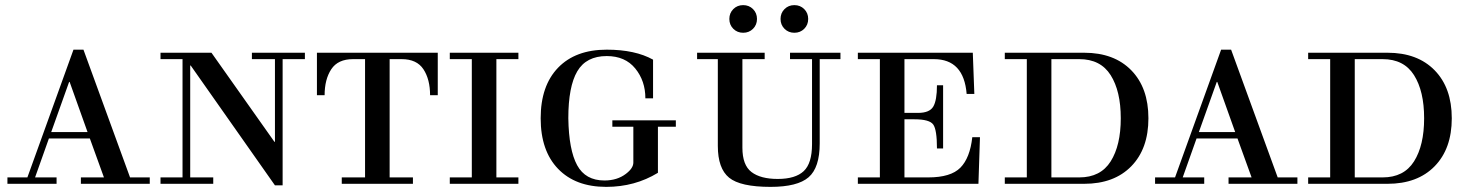

<svg xmlns="http://www.w3.org/2000/svg" viewBox="-20 -718 5745 750"><path d="M9 0V-25H87L267 -524H306L488 -25H565V0H296V-25H386L331 -177H171L117 -25H201V0ZM322 -202 252 -398H250L180 -202Z M607 0V-25H693V-487H607V-512H806L1052 -164H1054V-487H964V-512H1171V-487H1084V6H1054L725 -462H723V-25H813V0Z M1315 0V-25H1406V-487H1359Q1300 -487 1274 -447.5Q1248 -408 1248 -346H1218V-512H1690V-346H1660Q1660 -408 1634 -447.5Q1608 -487 1549 -487H1502V-25H1593V0Z M1737 0V-25H1823V-487H1737V-512H2005V-487H1919V-25H2005V0Z M2531 -485V-334H2501Q2501 -402 2461.5 -450.5Q2422 -499 2350 -499Q2270 -499 2235 -439.5Q2200 -380 2200 -256Q2202 -132 2234.5 -72.5Q2267 -13 2341 -13Q2391 -13 2425 -39Q2454 -61 2454 -83V-223H2372V-248H2620V-223H2550V-43Q2460 12 2348 12Q2228 12 2160 -58.5Q2092 -129 2092 -256Q2092 -383 2160 -453.5Q2228 -524 2350 -524Q2461 -524 2531 -485Z M2703 -487V-512H2967V-487H2880V-141Q2880 -73 2915.5 -46Q2951 -19 3018 -19Q3087 -19 3119.5 -49.5Q3152 -80 3152 -155V-487H3066V-512H3263V-487H3182V-158Q3182 -63 3138.5 -25.5Q3095 12 2990 12Q2872 12 2828 -24Q2784 -60 2784 -148V-487ZM3044.5 -605.5Q3029 -621 3029 -644Q3029 -667 3044.5 -682.5Q3060 -698 3083 -698Q3106 -698 3121.5 -682.5Q3137 -667 3137 -644Q3137 -621 3121.5 -605.5Q3106 -590 3083 -590Q3060 -590 3044.5 -605.5ZM2844.5 -605.5Q2829 -621 2829 -644Q2829 -667 2844.5 -682.5Q2860 -698 2883 -698Q2906 -698 2921.5 -682.5Q2937 -667 2937 -644Q2937 -621 2921.5 -605.5Q2906 -590 2883 -590Q2860 -590 2844.5 -605.5Z M3331 0V-25H3417V-487H3331V-512H3780L3786 -351H3756Q3745 -487 3628 -487H3513V-277H3566Q3611 -277 3625.5 -301.5Q3640 -326 3640 -385H3664V-138H3640Q3640 -211 3625.5 -231.5Q3611 -252 3552 -252H3513V-25H3606Q3694 -25 3731.5 -63Q3769 -101 3778 -182H3808L3802 0Z M3905 0V-25H3991V-487H3905V-512H4215Q4332 -512 4399 -443.5Q4466 -375 4466 -256Q4466 -137 4399 -68.5Q4332 0 4215 0ZM4087 -25H4196Q4279 -25 4318.5 -87.5Q4358 -150 4358 -256Q4358 -362 4318.5 -424.5Q4279 -487 4196 -487H4087Z M4492 0V-25H4570L4750 -524H4789L4971 -25H5048V0H4779V-25H4869L4814 -177H4654L4600 -25H4684V0ZM4805 -202 4735 -398H4733L4663 -202Z M5090 0V-25H5176V-487H5090V-512H5400Q5517 -512 5584 -443.5Q5651 -375 5651 -256Q5651 -137 5584 -68.5Q5517 0 5400 0ZM5272 -25H5381Q5464 -25 5503.5 -87.5Q5543 -150 5543 -256Q5543 -362 5503.5 -424.5Q5464 -487 5381 -487H5272Z"/></svg>

Font: Justus
Style: Versalitas
Weight: 400
Version: Version 001.001